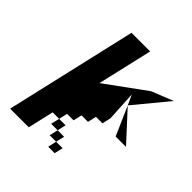

<svg xmlns="http://www.w3.org/2000/svg" viewBox="-204 -905 1049 1049"><g transform="rotate(45 320.5 -381.0)"><path d="M38 0H182L216.6 -150H266.6L278.2 -200H328.2L339.7 -250H389.7L401.3 -300H451.3L462.8 -350L453.2 -525L479.8 -467L640.8 -662L515.3 -612L284.5 -444L357.9 -762H213.9ZM255.1 -100H305.1L293.5 -50H343.5L355.1 -100H305.1L316.6 -150H266.6ZM332 0H382L393.5 -50H343.5ZM479.8 -467ZM479.8 -467 553.3 -300H633.3Z"/></g></svg>

Font: Digital Distortion
Style: Obl
Weight: 400
Version: Version 1